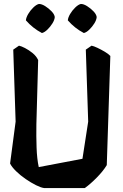

<svg xmlns="http://www.w3.org/2000/svg" viewBox="-20 -951 624 971"><path d="M192 -784Q146 -808 111 -848Q112 -862 122.5 -880Q133 -898 148.5 -913Q164 -928 177 -931Q191 -931 208.5 -920Q226 -909 240.5 -894Q255 -879 257 -865Q256 -850 245 -832.5Q234 -815 219.5 -801Q205 -787 192 -784ZM404 -784Q358 -808 323 -848Q324 -862 334.5 -880Q345 -898 360.5 -913Q376 -928 389 -931Q403 -931 420.5 -920Q438 -909 452.5 -894Q467 -879 469 -865Q468 -850 457 -832.5Q446 -815 431.5 -801Q417 -787 404 -784ZM443 -720Q454 -718 473 -709Q492 -700 510.5 -689Q529 -678 538 -668L520 -116Q502 -86 469.5 -53Q437 -20 409 0H203Q187 -2 162 -14.5Q137 -27 110 -45.5Q83 -64 61.5 -85Q40 -106 31 -124L59 -336L47 -700L76 -720Q87 -718 106.5 -708Q126 -698 145 -682.5Q164 -667 173 -647L164 -323Q163 -262 165 -204.5Q167 -147 176 -106L397 -148L426 -336L414 -700Z"/></svg>

Font: Langar
Style: Regular
Weight: 400
Designer: Alessia Mazzarella
Foundry: Typeland
Version: Version 1.001; ttfautohint (v1.8.3)